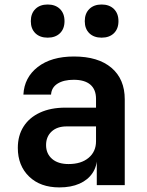

<svg xmlns="http://www.w3.org/2000/svg" viewBox="-20 -806 640 836"><path d="M238.5 10Q155.3 10 106.5 -37.5Q57.6 -85 57.6 -162Q57.6 -215.9 82.7 -255.1Q107.7 -294.3 154.3 -315.8Q200.9 -337.3 264.4 -337.3H398.1V-375.6Q398.1 -416.1 373.5 -437.4Q348.9 -458.6 301 -458.6Q257.2 -458.6 230.7 -441.9Q204.3 -425.3 202.3 -394.2H81.9Q85.7 -468.6 144.4 -514.3Q203.1 -560 302.2 -560Q407.4 -560 465.3 -510.8Q523.2 -461.7 523.2 -373.3V0H401.4V-105.3H381.2L402.8 -122.9Q402.8 -82.3 382.8 -52.5Q362.8 -22.6 326.1 -6.3Q289.4 10 238.5 10ZM278.7 -91.7Q333.6 -91.7 365.8 -118.8Q398.1 -145.8 398.1 -190.9V-255.6H270.3Q228.6 -255.6 204.6 -233.2Q180.6 -210.8 180.6 -174.4Q180.6 -137.1 206.5 -114.4Q232.3 -91.7 278.7 -91.7ZM422.4 -642Q388.8 -642 368.9 -661.3Q349.1 -680.7 349.1 -713.8Q349.1 -747.3 368.9 -766.8Q388.8 -786.4 422.4 -786.4Q456.1 -786.4 476 -766.8Q495.8 -747.3 495.8 -713.8Q495.8 -680.7 476 -661.3Q456.1 -642 422.4 -642ZM187.6 -642Q153.9 -642 134 -661.3Q114.2 -680.7 114.2 -713.8Q114.2 -747.3 134 -766.8Q153.9 -786.4 187.6 -786.4Q221.2 -786.4 241.1 -766.8Q260.9 -747.3 260.9 -713.8Q260.9 -680.7 241.1 -661.3Q221.2 -642 187.6 -642Z"/></svg>

Font: Atlassian Mono
Style: Regular
Weight: 400
Monospace: yes
Designer: Philipp Nurullin, Konstantin Bulenkov
Foundry: Modifications by Atlassian Pty Ltd, manufactured by JetBrains
Version: Version 2.304